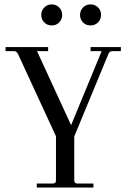

<svg xmlns="http://www.w3.org/2000/svg" viewBox="-20 -841 567 861"><path d="M433.1 -773.9Q433.1 -753.9 419.4 -740.2Q405.3 -726.6 385.7 -727.1Q366.2 -726.6 352.5 -740.2Q338.9 -753.9 338.9 -773.9Q338.9 -793.9 352.5 -807.6Q366.2 -821.3 386.2 -821.3Q406.2 -821.3 419.9 -807.6Q433.6 -793.9 433.1 -773.9ZM245.6 -807.6Q258.8 -793.9 258.8 -773.9Q258.8 -753.9 245.1 -740.2Q231.4 -726.6 211.9 -727.1Q192.4 -726.6 178.7 -740.2Q165 -753.9 165 -773.9Q165 -793.9 178.7 -807.6Q192.4 -821.3 211.9 -821.3Q231.4 -821.3 245.6 -807.6ZM386.2 -629.9H522V-611.8H484.9Q470.7 -611.8 465.8 -598.1L313 -229V-32.2Q313 -18.1 327.1 -18.1H398.9V0H145V-18.1H216.8Q231 -18.1 231 -32.2V-230L61 -598.1Q54.2 -612.3 42 -611.8H4.9V-629.9H195.8V-611.8H146L298.8 -279.8L436 -611.8H386.2Z"/></svg>

Font: Arapey-Regular
Style: Regular
Weight: 400
Designer: Eduardo Rodriguez Tunni
Foundry: Eduardo Rodriguez Tunni
Version: Version 1.002